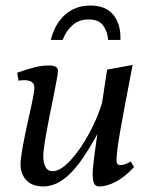

<svg xmlns="http://www.w3.org/2000/svg" viewBox="-20 -662 529 692"><path d="M54 -70Q54 -107 84 -240Q104 -327 104 -346Q104 -373 67 -373Q55 -373 47 -371L42 -400Q83 -414 107 -420Q131 -426 157 -426Q189 -426 189 -407Q189 -393 169 -295Q157 -238 146.5 -179.5Q136 -121 136 -99Q136 -75 144 -60Q152 -45 170 -45Q198 -45 234 -84Q270 -123 301.5 -181.5Q333 -240 348 -292L366 -411L458 -428Q426 -263 413 -188.5Q400 -114 400 -84Q400 -67 413 -67Q431 -67 451 -80L463 -60Q429 -23 396.5 -6.5Q364 10 338 10Q324 10 319 -1Q314 -12 314 -36Q314 -64 331 -179Q275 -76 229.5 -33Q184 10 136 10Q96 10 75 -12.5Q54 -35 54 -70ZM306 -642Q361 -642 388.5 -608.5Q416 -575 414 -518H370Q367 -550 351 -571Q335 -592 299 -592Q264 -592 240.5 -570.5Q217 -549 206 -518H163Q177 -575 214 -608.5Q251 -642 306 -642Z"/></svg>

Font: Unna
Style: Italic
Weight: 400
Italic angle: -8.05°
Designer: Jorge de Buen Unna
Foundry: Omnibus-Type
Version: Version 2.008